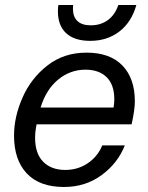

<svg xmlns="http://www.w3.org/2000/svg" viewBox="-20 -732 590 766"><path d="M120 -183Q120 -119 152.5 -86.5Q185 -54 240 -54Q291 -54 330.5 -81Q370 -108 388 -152H478Q450 -81 385.5 -33.5Q321 14 235 14Q138 14 87 -40Q36 -94 36 -191Q36 -266 70 -343Q104 -420 169.5 -471Q235 -522 325 -522Q419 -522 468.5 -470.5Q518 -419 518 -328Q518 -294 505 -236H126Q120 -206 120 -183ZM142 -303H433Q436 -319 436 -336Q436 -394 405.5 -424Q375 -454 321 -454Q260 -454 212 -414.5Q164 -375 142 -303ZM340 -569Q277 -569 244 -599.5Q211 -630 211 -687Q211 -703 213 -712H272Q271 -707 271 -697Q271 -665 289 -648Q307 -631 342 -631Q382 -631 410.5 -652Q439 -673 452 -712H524Q505 -644 456.5 -606.5Q408 -569 340 -569Z"/></svg>

Font: CST
Style: Italic
Weight: 400
Italic angle: -14°
Version: Version 1.00